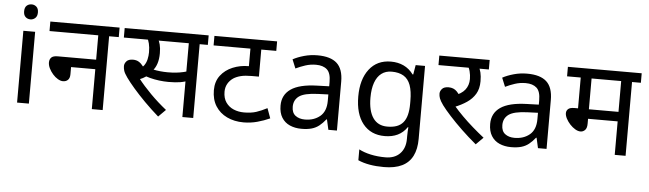

<svg xmlns="http://www.w3.org/2000/svg" viewBox="-55 -962 4828 1428"><g transform="rotate(5 2358.5 -248.5)"><path d="M173 -536V0H85V-536ZM130 -737Q150 -737 165.5 -723.5Q181 -710 181 -681Q181 -653 165.5 -639Q150 -625 130 -625Q108 -625 93 -639Q78 -653 78 -681Q78 -710 93 -723.5Q108 -737 130 -737Z M279 -622H796V-551H724V0H643V-298H462V-244Q462 -216 448 -202Q434 -188 411 -188Q393 -188 372.5 -200Q352 -212 334.5 -232Q317 -252 306 -274.5Q295 -297 295 -318Q295 -341 308.5 -355Q322 -369 356 -369H643V-551H279Z M1058 -551 1086 -566Q1097 -550 1104 -523Q1111 -496 1111 -458Q1111 -414 1100.5 -381.5Q1090 -349 1071 -328L1070 -319Q1052 -296 1027.5 -279Q1003 -262 972 -250L976 -259Q1017 -206 1073.5 -149Q1130 -92 1193 -42L1139 12Q1083 -37 1033.5 -87Q984 -137 946 -181Q908 -225 886 -256Q864 -287 858.5 -305Q853 -323 853 -340Q853 -359 868 -376Q883 -393 917 -393Q942 -393 960.5 -381.5Q979 -370 994 -349.5Q1009 -329 1022 -300L961 -331Q989 -339 1003.5 -359Q1018 -379 1024 -405.5Q1030 -432 1030 -458Q1030 -496 1023 -523.5Q1016 -551 1007 -564L1050 -551H834V-622H1230V-551ZM1400 -551V0H1319V-551H1209V-622H1461V-551ZM1182 -322Q1216 -322 1244 -325Q1272 -328 1300 -334.5Q1328 -341 1360 -353V-280Q1317 -263 1281.5 -257Q1246 -251 1193 -251Q1160 -251 1123.5 -255.5Q1087 -260 1055 -268.5Q1023 -277 1003 -287L1023 -347Q1043 -340 1069 -334Q1095 -328 1124 -325Q1153 -322 1182 -322Z M1972 -551H1860V-349H1805Q1757 -349 1725 -341Q1693 -333 1670 -318Q1644 -300 1629.5 -274Q1615 -248 1615 -215Q1615 -167 1637 -135.5Q1659 -104 1694.5 -89Q1730 -74 1772 -74Q1826 -74 1864 -86.5Q1902 -99 1944 -121L1971 -47Q1927 -27 1877.5 -13.5Q1828 0 1775 0Q1706 0 1651.5 -26Q1597 -52 1566 -101Q1535 -150 1535 -220Q1535 -285 1569 -329.5Q1603 -374 1658.5 -397Q1714 -420 1777 -420H1782L1779 -416V-551H1504V-622H1972Z M2281 -545Q2379 -545 2426 -502Q2473 -459 2473 -365V0H2409L2392 -76H2388Q2365 -47 2340.5 -27.5Q2316 -8 2284.5 1Q2253 10 2208 10Q2160 10 2121.5 -7Q2083 -24 2061 -59.5Q2039 -95 2039 -149Q2039 -229 2102 -272.5Q2165 -316 2296 -320L2387 -323V-355Q2387 -422 2358 -448Q2329 -474 2276 -474Q2234 -474 2196 -461.5Q2158 -449 2125 -433L2098 -499Q2133 -518 2181 -531.5Q2229 -545 2281 -545ZM2307 -259Q2207 -255 2168.5 -227Q2130 -199 2130 -148Q2130 -103 2157.5 -82Q2185 -61 2228 -61Q2296 -61 2341 -98.5Q2386 -136 2386 -214V-262Z M2829 -546Q2882 -546 2924.5 -526Q2967 -506 2997 -465H3002L3014 -536H3084V9Q3084 85 3058 136.5Q3032 188 2979 214Q2926 240 2844 240Q2786 240 2737.5 231.5Q2689 223 2651 206V125Q2689 145 2740 156Q2791 167 2849 167Q2918 167 2957.5 126.5Q2997 86 2997 16V-5Q2997 -17 2998 -39.5Q2999 -62 3000 -71H2996Q2968 -30 2926.5 -10Q2885 10 2830 10Q2726 10 2667.5 -63Q2609 -136 2609 -267Q2609 -395 2667.5 -470.5Q2726 -546 2829 -546ZM2841 -472Q2796 -472 2764.5 -448Q2733 -424 2716.5 -378Q2700 -332 2700 -266Q2700 -167 2736.5 -114.5Q2773 -62 2843 -62Q2884 -62 2913 -72.5Q2942 -83 2961 -105.5Q2980 -128 2989 -163Q2998 -198 2998 -246V-267Q2998 -340 2981.5 -385Q2965 -430 2930 -451Q2895 -472 2841 -472Z M3453 -551 3481 -566Q3492 -550 3498.5 -523Q3505 -496 3505 -458Q3505 -402 3482 -363.5Q3459 -325 3419 -298Q3379 -271 3328 -251L3332 -259Q3362 -224 3399.5 -186.5Q3437 -149 3479 -112.5Q3521 -76 3564 -42L3510 12Q3451 -37 3399 -87Q3347 -137 3307 -181Q3267 -225 3244 -256Q3222 -287 3215.5 -305Q3209 -323 3209 -340Q3209 -359 3224 -376Q3239 -393 3273 -393Q3311 -393 3335 -368Q3359 -343 3378 -300L3316 -335Q3373 -354 3399 -387.5Q3425 -421 3425 -468Q3425 -497 3417.5 -525.5Q3410 -554 3399 -565L3444 -551H3183V-622H3559V-551Z M3846 -545Q3944 -545 3991 -502Q4038 -459 4038 -365V0H3974L3957 -76H3953Q3930 -47 3905.5 -27.5Q3881 -8 3849.5 1Q3818 10 3773 10Q3725 10 3686.5 -7Q3648 -24 3626 -59.5Q3604 -95 3604 -149Q3604 -229 3667 -272.5Q3730 -316 3861 -320L3952 -323V-355Q3952 -422 3923 -448Q3894 -474 3841 -474Q3799 -474 3761 -461.5Q3723 -449 3690 -433L3663 -499Q3698 -518 3746 -531.5Q3794 -545 3846 -545ZM3872 -259Q3772 -255 3733.5 -227Q3695 -199 3695 -148Q3695 -103 3722.5 -82Q3750 -61 3793 -61Q3861 -61 3906 -98.5Q3951 -136 3951 -214V-262Z M4628 -551V0H4547V-250H4326V-213Q4326 -180 4311.5 -165.5Q4297 -151 4278 -151Q4259 -151 4238 -163.5Q4217 -176 4199 -195.5Q4181 -215 4169.5 -237Q4158 -259 4158 -278Q4158 -296 4171.5 -308.5Q4185 -321 4219 -321H4245V-551H4143V-622H4694V-551ZM4547 -551H4326V-321H4547Z"/></g></svg>

Font: hin115
Style: Book
Weight: 400
Designer: Jelle Bosma - Monotype Design Team
Foundry: Monotype Imaging Inc.
Version: Version 2.003